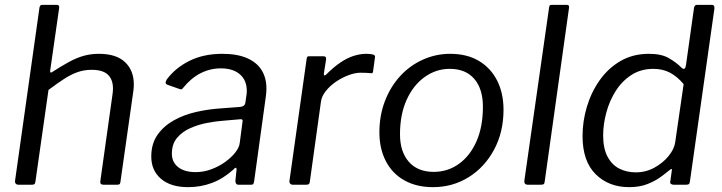

<svg xmlns="http://www.w3.org/2000/svg" viewBox="-20 -762 2979 792"><path d="M56 0Q49 0 45 -4.5Q41 -9 42 -16L143 -732Q145 -738 147.5 -740Q150 -742 155 -742H214Q226 -742 224 -729L187 -471Q186 -459 194 -464Q234 -490 265.5 -507Q297 -524 326 -532Q355 -540 388 -540Q460 -540 496 -505.5Q532 -471 532 -414Q532 -407 531.5 -400Q531 -393 530 -386L477 -13Q476 -5 473.5 -2.5Q471 0 463 0H407Q391 0 394 -16L444 -372Q445 -379 445.5 -385Q446 -391 446 -397Q446 -434 425 -454Q404 -474 358 -474Q327 -474 300 -464.5Q273 -455 244.5 -436.5Q216 -418 180 -391L126 -12Q125 -5 122 -2.5Q119 0 111 0Z M942 -62Q901 -25 854.5 -7.5Q808 10 756 10Q684 10 644 -24.5Q604 -59 604 -116Q604 -169 629.5 -205.5Q655 -242 697 -265.5Q739 -289 790.5 -300.5Q842 -312 892 -315L971 -321Q990 -323 992 -338L996 -365Q997 -371 997.5 -376Q998 -381 998 -387Q998 -431 969.5 -455.5Q941 -480 891 -480Q847 -480 807.5 -460Q768 -440 734 -398Q731 -394 728.5 -393.5Q726 -393 720 -395L669 -413Q665 -415 663.5 -419Q662 -423 667 -433Q703 -482 761.5 -511Q820 -540 897 -540Q958 -540 998.5 -522.5Q1039 -505 1059 -473Q1079 -441 1079 -397Q1079 -390 1078.5 -382.5Q1078 -375 1077 -367L1028 -12Q1026 -4 1024 -2Q1022 0 1014 0H964Q957 0 954 -4.5Q951 -9 951 -16L956 -64Q955 -77 942 -62ZM980 -257Q982 -265 979.5 -268Q977 -271 970 -270L901 -264Q871 -262 834.5 -255Q798 -248 765 -233.5Q732 -219 710.5 -193.5Q689 -168 689 -128Q689 -93 715 -72.5Q741 -52 787 -52Q821 -52 852.5 -64Q884 -76 909 -94Q935 -113 951 -133.5Q967 -154 969 -173Z M1188 0Q1181 0 1177 -4.5Q1173 -9 1174 -16L1245 -520Q1246 -526 1248 -528Q1250 -530 1255 -530H1314Q1320 -530 1323 -527Q1326 -524 1325 -516L1316 -459Q1315 -452 1318 -451Q1321 -450 1326 -455Q1356 -485 1384 -504Q1412 -523 1439 -531.5Q1466 -540 1490 -540Q1510 -540 1519 -537Q1528 -534 1527 -527L1519 -468Q1518 -463 1516.5 -461Q1515 -459 1512 -460Q1502 -461 1490.5 -461.5Q1479 -462 1467 -462Q1445 -462 1418 -452Q1391 -442 1366 -425Q1341 -408 1324 -386.5Q1307 -365 1304 -343L1258 -12Q1257 -5 1254 -2.5Q1251 0 1242 0H1188Z M1766 10Q1698 10 1648 -18Q1598 -46 1571.5 -97.5Q1545 -149 1545 -216Q1545 -286 1568 -345.5Q1591 -405 1631 -448.5Q1671 -492 1724.5 -516Q1778 -540 1837 -540Q1906 -540 1955 -511Q2004 -482 2030.5 -430Q2057 -378 2057 -309Q2057 -217 2018 -144.5Q1979 -72 1913 -31Q1847 10 1766 10ZM1769 -53Q1827 -53 1873 -86Q1919 -119 1945.5 -179Q1972 -239 1972 -322Q1972 -395 1936.5 -436.5Q1901 -478 1835 -478Q1779 -478 1732 -444.5Q1685 -411 1657.5 -350.5Q1630 -290 1630 -208Q1630 -136 1666.5 -94.5Q1703 -53 1769 -53Z M2227 -14Q2226 -5 2223 -2.5Q2220 0 2210 0H2158Q2149 0 2145.5 -4.5Q2142 -9 2143 -17L2245 -731Q2246 -738 2248 -740Q2250 -742 2256 -742H2318Q2330 -742 2327 -728Z M2759 0Q2752 0 2747.5 -3.5Q2743 -7 2745 -14L2751 -57Q2753 -65 2750 -65Q2747 -65 2739 -58Q2727 -48 2704.5 -31.5Q2682 -15 2650 -2.5Q2618 10 2575 10Q2491 10 2437 -43.5Q2383 -97 2383 -201Q2383 -262 2401 -322Q2419 -382 2454 -431.5Q2489 -481 2540 -510.5Q2591 -540 2657 -540Q2708 -540 2738.5 -522.5Q2769 -505 2790 -484Q2798 -476 2803 -478.5Q2808 -481 2810 -496L2843 -731Q2845 -737 2847.5 -739.5Q2850 -742 2856 -742H2917Q2928 -742 2927 -727L2826 -14Q2825 -5 2821.5 -2.5Q2818 0 2809 0ZM2800 -415Q2774 -446 2744 -462Q2714 -478 2675 -478Q2624 -478 2585 -453Q2546 -428 2520 -387Q2494 -346 2481 -297.5Q2468 -249 2468 -203Q2468 -150 2486 -116Q2504 -82 2534.5 -66.5Q2565 -51 2603 -51Q2644 -51 2679.5 -70.5Q2715 -90 2738 -118.5Q2761 -147 2765 -174Z"/></svg>

Font: Libre Franklin
Style: Italic
Weight: 400
Italic angle: -8°
Designer: Pablo Impallari, Rodrigo Fuenzalida, Nhung Nguyen
Foundry: Impallari Type
Version: Version 3.000